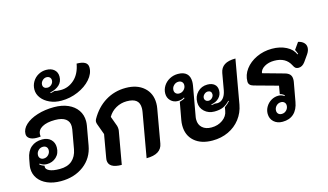

<svg xmlns="http://www.w3.org/2000/svg" viewBox="-100 -1236 2689 1576"><g transform="rotate(-15 1244.0 -448.0)"><path d="M32 -156Q32 -171 35 -187L44 -236Q55 -298 92 -330Q129 -362 187 -362Q233 -362 260 -336Q287 -310 287 -269Q287 -217 254 -186.5Q221 -156 174 -156Q158 -156 142 -161.5Q126 -167 116 -176L111 -170Q127 -156 151 -148L150 -140Q148 -119 177.5 -104.5Q207 -90 266 -90Q332 -90 370 -123Q408 -156 419 -215L448 -378Q450 -396 450 -403Q450 -444 420 -466.5Q390 -489 330 -489Q261 -489 221 -466.5Q181 -444 181 -403L182 -388Q170 -386 149 -386Q111 -386 89 -400.5Q67 -415 67 -440Q67 -482 104.5 -517Q142 -552 207 -572.5Q272 -593 349 -593Q417 -593 468 -570.5Q519 -548 547 -507.5Q575 -467 575 -414Q575 -396 572 -378L543 -215Q525 -112 445 -51.5Q365 9 249 9Q184 9 135 -12Q86 -33 59 -70.5Q32 -108 32 -156ZM217 -264Q217 -281 206.5 -291.5Q196 -302 177 -302Q154 -302 137.5 -285Q121 -268 121 -245Q121 -228 132 -217.5Q143 -207 160 -207Q184 -207 200.5 -224Q217 -241 217 -264Z M232 -773Q232 -809 250 -839.5Q268 -870 299 -887.5Q330 -905 366 -905Q409 -905 434 -883Q459 -861 459 -824Q459 -781 430.5 -754Q402 -727 352 -717L353 -711Q357 -712 368.5 -714Q380 -716 390 -720Q405 -714 442 -714Q506 -714 556.5 -759.5Q607 -805 622 -890Q668 -890 692 -876Q716 -862 716 -832Q716 -780 674.5 -733Q633 -686 565.5 -657Q498 -628 424 -628Q370 -628 326 -648Q282 -668 257 -701Q232 -734 232 -773ZM391 -811Q391 -827 380.5 -836.5Q370 -846 354 -846Q334 -846 318.5 -830.5Q303 -815 303 -795Q303 -779 313.5 -770Q324 -761 341 -761Q361 -761 376 -776Q391 -791 391 -811Z M654 -61Q654 -66 656 -78L690 -273L656 -366Q652 -377 652 -388Q652 -397 658 -409Q708 -498 785.5 -545.5Q863 -593 958 -593Q1055 -593 1112.5 -542Q1170 -491 1170 -407Q1170 -383 1166 -363L1116 -78Q1101 9 976 9L1042 -366Q1045 -384 1045 -399Q1045 -443 1019 -464Q993 -485 939 -485Q889 -485 846.5 -461Q804 -437 780 -395L811 -310Q815 -295 815 -281Q815 -273 814 -269L765 9Q710 9 682 -8.5Q654 -26 654 -61Z M1328 -174Q1328 -198 1332 -219L1359 -368Q1390 -376 1404 -387L1401 -393Q1378 -378 1346 -378Q1310 -378 1285.5 -402.5Q1261 -427 1261 -463Q1261 -498 1280 -528Q1299 -558 1331.5 -575.5Q1364 -593 1402 -593Q1451 -593 1476 -569.5Q1501 -546 1501 -501Q1501 -486 1498 -468L1453 -215Q1451 -207 1451 -191Q1451 -148 1479.5 -122.5Q1508 -97 1557 -97Q1612 -97 1652.5 -126Q1693 -155 1700 -200L1705 -229Q1733 -249 1750 -269L1746 -273Q1718 -243 1688 -230Q1658 -217 1614 -217Q1564 -217 1530 -248Q1496 -279 1496 -326Q1496 -377 1529.5 -411.5Q1563 -446 1613 -446Q1651 -446 1673 -427.5Q1695 -409 1695 -375Q1695 -338 1670.5 -312.5Q1646 -287 1604 -280V-274Q1624 -276 1633 -279Q1644 -277 1653 -277Q1683 -277 1703.5 -300Q1724 -323 1732 -364L1757 -506Q1765 -550 1798 -571.5Q1831 -593 1892 -593L1826 -219Q1814 -152 1774 -100Q1734 -48 1673 -19.5Q1612 9 1538 9Q1441 9 1384.5 -40.5Q1328 -90 1328 -174ZM1430 -492Q1430 -509 1419 -519.5Q1408 -530 1390 -530Q1367 -530 1350 -513Q1333 -496 1333 -473Q1333 -456 1344 -445.5Q1355 -435 1373 -435Q1396 -435 1413 -452Q1430 -469 1430 -492ZM1634 -359Q1634 -373 1625.5 -381.5Q1617 -390 1603 -390Q1585 -390 1571 -376.5Q1557 -363 1557 -346Q1557 -333 1566.5 -324Q1576 -315 1590 -315Q1607 -315 1620.5 -328.5Q1634 -342 1634 -359Z M2180 -285 1977 -341Q1938 -352 1938 -385Q1938 -441 1973.5 -488.5Q2009 -536 2069.5 -564.5Q2130 -593 2201 -593Q2270 -593 2322.5 -566Q2375 -539 2392 -494L2399 -497Q2390 -522 2383 -534L2424 -592Q2455 -585 2471.5 -568Q2488 -551 2488 -527Q2488 -501 2468 -472L2430 -418Q2406 -385 2374 -385Q2358 -385 2348.5 -392Q2339 -399 2330 -418Q2292 -493 2194 -493Q2146 -493 2111 -472.5Q2076 -452 2071 -420L2250 -370Q2280 -362 2293.5 -346.5Q2307 -331 2307 -306Q2307 -291 2305 -282L2276 -122Q2265 -58 2228.5 -24.5Q2192 9 2133 9Q2087 9 2058.5 -17.5Q2030 -44 2030 -86Q2030 -118 2047 -146Q2064 -174 2092 -190.5Q2120 -207 2153 -207Q2166 -207 2179.5 -202.5Q2193 -198 2201 -191L2206 -196Q2199 -203 2188 -209Q2177 -215 2168 -216ZM2199 -112Q2199 -129 2188 -139.5Q2177 -150 2160 -150Q2136 -150 2119.5 -133Q2103 -116 2103 -93Q2103 -76 2113.5 -65.5Q2124 -55 2143 -55Q2166 -55 2182.5 -72Q2199 -89 2199 -112Z"/></g></svg>

Font: K2D
Style: Bold Italic
Weight: 700
Italic angle: -10°
Designer: Katatrad Aksorn Co.,Ltd.
Foundry: Cadson Demak Co.,Ltd.
Version: Version 1.000; ttfautohint (v1.6)